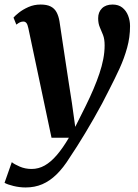

<svg xmlns="http://www.w3.org/2000/svg" viewBox="-55 -576 607 846"><path d="M70 -451.5Q66.5 -468.5 61.2 -474.8Q56 -481 48 -481Q40 -481 33 -477.8Q26 -474.5 17 -467.5L4.5 -498.5Q11 -506.5 28.2 -520.2Q45.5 -534 70.2 -545Q95 -556 124 -556Q151.5 -556 168.2 -547.5Q185 -539 194 -522.5Q203 -506 207 -482.5Q213.5 -440 220.2 -394.8Q227 -349.5 234 -303.2Q241 -257 248 -211.2Q255 -165.5 262 -121.5L276.5 -17L323.5 -111Q342 -148.5 357 -183.8Q372 -219 383 -251.8Q394 -284.5 400 -315.5Q406 -346.5 406 -376Q406 -404 399 -421.8Q392 -439.5 384.8 -456Q377.5 -472.5 377.5 -496Q377.5 -522.5 394.2 -539.2Q411 -556 441 -556Q467 -556 484 -542.5Q501 -529 509.5 -507.2Q518 -485.5 518 -461Q518 -412 505.2 -365.8Q492.5 -319.5 471.8 -274.2Q451 -229 427 -182.5Q412 -152 394.5 -119.2Q377 -86.5 358.2 -53.8Q339.5 -21 320.8 10Q302 41 284.5 68.8Q267 96.5 252 118.5Q224 163.5 194.2 192.5Q164.5 221.5 131.2 235.8Q98 250 58 250Q31.5 250 4.5 243.5Q-22.5 237 -35 229.5L-3 138.5Q7.5 147.5 31.8 158Q56 168.5 84 168.5Q115 168.5 142 153.2Q169 138 195.2 107.5Q221.5 77 248.5 31H172Z"/></svg>

Font: Merriweather 48pt
Style: Bold Italic
Weight: 700
Italic angle: -7.8°
Version: Version 2.101